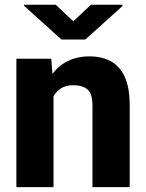

<svg xmlns="http://www.w3.org/2000/svg" viewBox="-20 -770 602 790"><path d="M280.8 -419.4Q252 -419.4 232.2 -407.2Q212.4 -395 200.2 -374V0H47.4V-528.3H190.9L195.8 -466.3Q252 -538.1 347.2 -538.1Q397 -538.1 434.3 -518.8Q471.7 -499.5 492.7 -455.1Q513.7 -410.6 513.7 -335V0H360.4V-335.4Q360.4 -385.3 339.6 -402.3Q318.8 -419.4 280.8 -419.4ZM209.5 -750.5 281.7 -682.1 354 -750.5H483.9V-745.1L331.1 -607.4H232.9L79.1 -746.1V-750.5Z"/></svg>

Font: Vazirmatn RD UI ExtraBold
Style: Regular
Weight: 800
Designer: Saber Rastikerdar
Foundry: Saber Rastikerdar
Version: Version 33.003